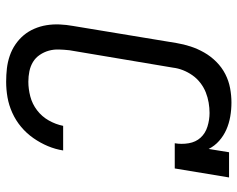

<svg xmlns="http://www.w3.org/2000/svg" viewBox="-96 -688 791 640"><g transform="rotate(90 300.0 -367.5)"><path d="M252 8Q229 8 207.5 5.5Q186 3 165.5 -4Q145 -11 127.5 -23Q110 -35 97 -50.5Q84 -66 75.5 -85.5Q67 -105 63.5 -126.5Q60 -148 61 -170.5Q62 -193 66 -215L123 -560Q127 -584 134.5 -607Q142 -630 154.5 -652Q167 -674 185.5 -692.5Q204 -711 226.5 -722.5Q249 -734 273.5 -738.5Q298 -743 321 -743Q345 -743 368 -739Q391 -735 411.5 -726Q432 -717 449 -702Q466 -687 476 -667L487 -735H571L541 -554H457Q461 -577 457 -600.5Q453 -624 438.5 -640Q424 -656 401.5 -663Q379 -670 356 -670Q339 -670 321.5 -667Q304 -664 287.5 -657.5Q271 -651 256 -639.5Q241 -628 230.5 -613Q220 -598 213.5 -581.5Q207 -565 205 -548L147 -203Q145 -185 144.5 -167.5Q144 -150 148.5 -134Q153 -118 162.5 -104Q172 -90 186 -81.5Q200 -73 217 -69.5Q234 -66 252 -66Q276 -66 301 -72.5Q326 -79 347 -95Q368 -111 381 -134Q394 -157 399 -182H481Q477 -156 466.5 -131Q456 -106 440 -83Q424 -60 402.5 -42Q381 -24 355.5 -12.5Q330 -1 304 3.5Q278 8 252 8Z"/></g></svg>

Font: Iosevka Slab Extended Oblique
Style: Regular
Weight: 400
Width: 7
Italic angle: -9°
Monospace: yes
Designer: Belleve Invis
Foundry: Belleve Invis
Version: Version 11.1.0; ttfautohint (v1.8.3)